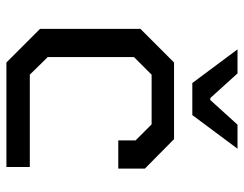

<svg xmlns="http://www.w3.org/2000/svg" viewBox="-101 -660 761 599"><g transform="rotate(90 279.5 -360.5)"><path d="M239 -580 134 -721H209L286 -636H292L369 -721H444L339 -580ZM175 0 70 -105V-418L175 -523H414L506 -432V-349H418V-403L368 -453H213L158 -398V-129L213 -73H501V0Z"/></g></svg>

Font: Tomorrow
Style: Regular
Weight: 400
Designer: Tony de Marco, Monica Rizzolli
Foundry: Just in Type
Version: Version 2.002